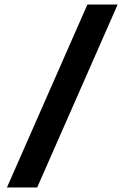

<svg xmlns="http://www.w3.org/2000/svg" viewBox="-20 -790 552 850"><path d="M10.7 40 367 -770H500.9L144.6 40Z"/></svg>

Font: M PLUS 1 Thin
Style: Regular
Weight: 100
Designer: Coji Morishita
Foundry: UNDERFOREST DESIGN
Version: Version 1.001